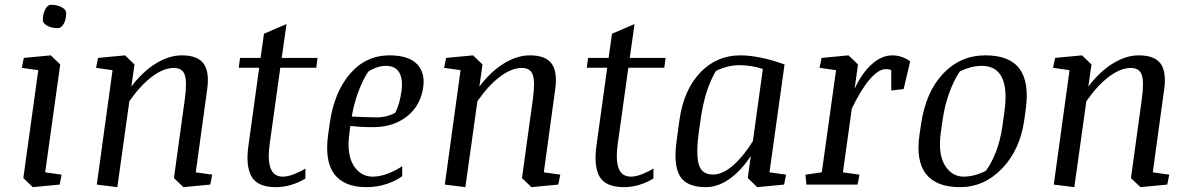

<svg xmlns="http://www.w3.org/2000/svg" viewBox="-20 -772 4978 803"><path d="M79.6 -529.8 192.4 -540.5 231.9 -502.4 168.9 -51.3 237.8 -41.5 229.5 0 117.2 10.7 77.6 -27.3 140.1 -478.5 71.3 -488.3ZM159.2 -688.5Q159.2 -713.9 169.2 -732.9Q179.2 -752 193.4 -752Q218.3 -752 237.5 -741.9Q256.8 -731.9 256.8 -717.8Q256.8 -690.9 246.6 -672.6Q236.3 -654.3 222.7 -654.3Q195.8 -654.3 177.5 -664.3Q159.2 -674.3 159.2 -688.5Z M859.4 0 747.1 10.7 707.5 -27.3 752.9 -356.9Q762.7 -428.7 752.9 -458.3Q743.2 -487.8 707 -487.8Q664.1 -487.8 615.5 -451.2Q566.9 -414.6 521 -348.6L470.7 10.7L384.8 0L450.7 -478.5L381.8 -488.3L390.1 -529.8L502.9 -540.5L542.5 -502.4L529.3 -409.7Q575.7 -471.7 631.1 -506.1Q686.5 -540.5 740.2 -540.5Q806.2 -540.5 831.3 -506.3Q856.4 -472.2 846.7 -399.9L798.8 -51.3L867.7 -41.5Z M983.9 -529.8H1069.8L1084 -630.9L1178.2 -671.4L1158.2 -529.8H1308.1L1302.7 -488.8H1152.3L1107.9 -169.9Q1098.6 -103 1111.8 -68.1Q1125 -33.2 1163.1 -33.2Q1183.6 -33.2 1210.2 -43.7Q1236.8 -54.2 1257.3 -67.4V-25.4Q1230.5 -8.8 1198.5 1Q1166.5 10.7 1133.8 10.7Q1058.1 10.7 1032.5 -32.7Q1006.8 -76.2 1019 -163.1L1064 -488.8H978.5Z M1750 -407.7Q1739.3 -330.1 1682.1 -285.2Q1625 -240.2 1540.5 -240.2Q1510.7 -240.2 1485.8 -241.7Q1460.9 -243.2 1445.3 -245.1L1441.4 -216.3Q1429.2 -127.4 1458.5 -80.3Q1487.8 -33.2 1538.6 -33.2Q1568.4 -33.2 1602.5 -46.1Q1636.7 -59.1 1662.1 -77.1V-35.2Q1635.3 -15.1 1595.9 -2.2Q1556.6 10.7 1512.2 10.7Q1419.4 10.7 1378.2 -43.9Q1336.9 -98.6 1352.5 -209.5L1358.9 -254.9Q1377 -385.7 1443.6 -463.1Q1510.3 -540.5 1608.9 -540.5Q1687.5 -540.5 1723.1 -504.9Q1758.8 -469.2 1750 -407.7ZM1520.5 -472.7Q1498 -439.5 1479.2 -389.6Q1460.4 -339.8 1451.2 -284.7Q1478.5 -283.2 1505.1 -282.2Q1531.7 -281.2 1557.1 -281.2Q1578.1 -281.2 1597.9 -286.4Q1617.7 -291.5 1633.3 -300.8Q1643.1 -320.8 1649.2 -342Q1655.3 -363.3 1659.2 -391.6Q1666 -440.9 1649.7 -468.8Q1633.3 -496.6 1593.3 -496.6Q1575.7 -496.6 1556.6 -490.2Q1537.6 -483.9 1520.5 -472.7Z M2314.9 0 2202.6 10.7 2163.1 -27.3 2208.5 -356.9Q2218.3 -428.7 2208.5 -458.3Q2198.7 -487.8 2162.6 -487.8Q2119.6 -487.8 2071 -451.2Q2022.5 -414.6 1976.6 -348.6L1926.3 10.7L1840.3 0L1906.2 -478.5L1837.4 -488.3L1845.7 -529.8L1958.5 -540.5L1998 -502.4L1984.9 -409.7Q2031.2 -471.7 2086.7 -506.1Q2142.1 -540.5 2195.8 -540.5Q2261.7 -540.5 2286.9 -506.3Q2312 -472.2 2302.2 -399.9L2254.4 -51.3L2323.2 -41.5Z M2439.5 -529.8H2525.4L2539.6 -630.9L2633.8 -671.4L2613.8 -529.8H2763.7L2758.3 -488.8H2607.9L2563.5 -169.9Q2554.2 -103 2567.4 -68.1Q2580.6 -33.2 2618.7 -33.2Q2639.2 -33.2 2665.8 -43.7Q2692.4 -54.2 2712.9 -67.4V-25.4Q2686 -8.8 2654.1 1Q2622.1 10.7 2589.4 10.7Q2513.7 10.7 2488 -32.7Q2462.4 -76.2 2474.6 -163.1L2519.5 -488.8H2434.1Z M3259.3 0 3147 10.7 3107.4 -27.3 3120.1 -120.1Q3082 -60.5 3032.7 -24.9Q2983.4 10.7 2932.1 10.7Q2851.6 10.7 2823.7 -35.6Q2795.9 -82 2809.6 -182.1L2822.3 -273.9Q2840.3 -397 2908.9 -468.8Q2977.5 -540.5 3076.2 -540.5Q3115.7 -540.5 3163.8 -530.5Q3211.9 -520.5 3261.2 -502.4L3198.2 -51.3L3267.6 -41.5ZM2903.3 -225.1Q2890.1 -131.3 2901.9 -86.7Q2913.6 -42 2961.9 -42Q3002.9 -42 3047.4 -81.5Q3091.8 -121.1 3128.9 -182.1L3170.4 -483.4Q3147.9 -491.2 3122.1 -495.4Q3096.2 -499.5 3073.2 -499.5Q3046.4 -499.5 3020.3 -492.7Q2994.1 -485.8 2974.1 -475.1Q2954.6 -442.9 2938.7 -397.2Q2922.9 -351.6 2912.6 -289.1Z M3416 -529.8 3528.8 -540.5 3568.4 -502.4 3554.2 -400.4Q3585 -466.8 3626.2 -503.7Q3667.5 -540.5 3712.4 -540.5Q3732.9 -540.5 3752.7 -533.4Q3772.5 -526.4 3786.6 -515.1L3759.3 -399.4L3707.5 -393.6V-478Q3704.1 -480.5 3697.8 -481.7Q3691.4 -482.9 3684.1 -482.9Q3654.8 -482.9 3617.9 -440.7Q3581.1 -398.4 3542.5 -317.9L3505.4 -51.3L3574.7 -41.5L3566.4 0H3352.5L3348.6 -41.5L3417 -51.3L3476.6 -478.5L3407.7 -488.3Z M3995.1 10.7Q3896 10.7 3852.8 -44.4Q3809.6 -99.6 3825.7 -209.5L3832.5 -254.9Q3852.1 -387.2 3924.3 -463.9Q3996.6 -540.5 4101.6 -540.5Q4202.1 -540.5 4243.9 -484.4Q4285.6 -428.2 4270 -315.9L4263.7 -269.5Q4246.1 -145.5 4171.1 -67.4Q4096.2 10.7 3995.1 10.7ZM4181.2 -308.6Q4193.8 -400.9 4169.9 -448.7Q4146 -496.6 4085.9 -496.6Q4061 -496.6 4036.9 -489.7Q4012.7 -482.9 3993.7 -472.7Q3969.2 -436 3950.2 -383.8Q3931.2 -331.5 3922.9 -274.4L3914.6 -216.3Q3902.8 -127.4 3931.9 -80.3Q3960.9 -33.2 4010.7 -33.2Q4032.2 -33.2 4055.4 -39.3Q4078.6 -45.4 4103 -57.6Q4125.5 -86.9 4144.8 -135.7Q4164.1 -184.6 4173.3 -250.5Z M4861.8 0 4749.5 10.7 4710 -27.3 4755.4 -356.9Q4765.1 -428.7 4755.4 -458.3Q4745.6 -487.8 4709.5 -487.8Q4666.5 -487.8 4617.9 -451.2Q4569.3 -414.6 4523.4 -348.6L4473.1 10.7L4387.2 0L4453.1 -478.5L4384.3 -488.3L4392.6 -529.8L4505.4 -540.5L4544.9 -502.4L4531.7 -409.7Q4578.1 -471.7 4633.5 -506.1Q4689 -540.5 4742.7 -540.5Q4808.6 -540.5 4833.7 -506.3Q4858.9 -472.2 4849.1 -399.9L4801.3 -51.3L4870.1 -41.5Z"/></svg>

Font: Noticia Text
Style: Italic
Weight: 400
Italic angle: -8°
Designer: JM Sole
Foundry: JM Sole
Version: Version 1.003